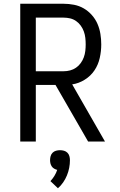

<svg xmlns="http://www.w3.org/2000/svg" viewBox="-20 -755 640 1024"><path d="M88 0V-735H319Q347 -735 375 -729.5Q403 -724 427 -710Q451 -696 470 -674.5Q489 -653 500 -627.5Q511 -602 515.5 -574Q520 -546 520 -518Q520 -482 512 -446Q504 -410 484 -380Q464 -350 432 -330Q400 -310 365 -305L540 0H450L276 -302H171V0ZM319 -375Q337 -375 354 -379.5Q371 -384 385.5 -394Q400 -404 410.5 -418.5Q421 -433 427 -449.5Q433 -466 435 -483.5Q437 -501 437 -518Q437 -536 435 -553.5Q433 -571 427 -587.5Q421 -604 410.5 -618.5Q400 -633 385.5 -643Q371 -653 354 -657Q337 -661 319 -661H171V-375ZM289 249 249 211Q261 198 270.5 182.5Q280 167 285 151Q277 149 269 144.5Q261 140 256 132.5Q251 125 249 116.5Q247 108 247 99Q247 88 250 77.5Q253 67 260.5 59.5Q268 52 278.5 49Q289 46 300 46Q311 46 321.5 49Q332 52 339.5 59.5Q347 67 350 77.5Q353 88 353 99Q353 120 349 140.5Q345 161 337 180.5Q329 200 317 217.5Q305 235 289 249Z"/></svg>

Font: Iosevka Mono
Style: Regular
Weight: 400
Designer: Belleve Invis
Foundry: Belleve Invis
Version: Version 11.1.1